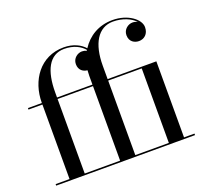

<svg xmlns="http://www.w3.org/2000/svg" viewBox="-129 -915 1148 1070"><g transform="rotate(-20 445.5 -380.0)"><path d="M29 -9V0H852.5V-9H790.5V-460H501.5V-540C501.5 -667 548.5 -751 638.5 -751C696 -751 744 -729 769 -701.5C759.5 -706.5 749 -709 739 -709C714 -709 683.5 -688.5 683.5 -653.5C683.5 -613.5 714 -599 739 -599C769.5 -599 796.5 -620 796.5 -661C796.5 -708 729.5 -760 638.5 -760C556.5 -760 492.5 -720 454 -660C429.5 -688 387.5 -710 331 -710C191 -710 111.5 -592.5 111.5 -461.5V-460H29V-451H111.5V-9ZM201.5 -490C201.5 -617 241 -701 331 -701C386.5 -701 427 -679 449 -652C448 -651 447 -649.5 446.5 -648C437.5 -652 428 -654 419 -654C394 -654 363.5 -633.5 363.5 -598.5C363.5 -561.5 389.5 -546.5 413 -544.5C412 -533.5 411.5 -522.5 411.5 -511.5V-460H201.5ZM201.5 -9V-451H411.5V-9ZM700.5 -451V-9H501.5V-451Z"/></g></svg>

Font: Bodoni* 24
Style: Regular
Weight: 400
Version: Version 2.3